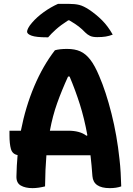

<svg xmlns="http://www.w3.org/2000/svg" viewBox="-20 -963 690 993"><path d="M213 1Q197 5 180.5 7.5Q164 10 148 10Q111 10 87.5 -3.5Q64 -17 65 -51Q66 -106 71 -161Q44 -166 36.5 -192.5Q29 -219 29 -264V-287H88Q112 -410 157 -516.5Q202 -623 264 -703Q288 -710 327 -710Q367 -710 395 -697.5Q423 -685 446.5 -655Q470 -625 493 -570Q528 -489 556.5 -376Q585 -263 598 -140Q602 -106 604 -70Q606 -34 607 1Q582 10 548 10Q463 10 458 -52Q454 -109 448 -160H220Q214 -88 213 1ZM332 -287Q394 -287 427 -261L432 -263Q416 -351 393 -423.5Q370 -496 340 -567H332Q299 -495 275.5 -429Q252 -363 238 -287ZM280 -943H336Q368 -943 390 -937.5Q412 -932 441 -913Q478 -888 508 -858Q538 -828 563 -784Q545 -777 527 -774Q509 -771 483 -771Q459 -771 445.5 -777.5Q432 -784 421 -795Q405 -812 387 -826Q369 -840 338 -858H333Q294 -833 269 -810.5Q244 -788 229 -770H223Q167 -770 143.5 -778.5Q120 -787 120 -799Q120 -806 126 -818Q132 -830 146 -846Q171 -875 206.5 -900.5Q242 -926 280 -943Z"/></svg>

Font: Recursive Sn Csl St
Style: Bold
Weight: 700
Version: Version 1.079;hotconv 1.0.112;makeotfexe 2.5.65598; ttfautoh